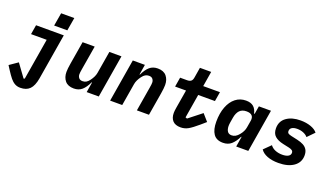

<svg xmlns="http://www.w3.org/2000/svg" viewBox="-80 -1354 3760 2178"><g transform="rotate(20 1800.0 -264.5)"><path d="M36 65 4 15 104 -54 217 101 230 96 313 -402H124L143 -516H478L386 37Q370 130 329.5 171Q289 212 216 212Q178 212 149 195.5Q120 179 95.5 149Q71 119 36 65ZM523 -741 496 -583H337L364 -741Z M962 -123H957Q926 -56 887 -22Q848 12 789 12Q718 12 683 -30Q648 -72 648 -137Q648 -175 659 -241L705 -516H851L802 -224L801 -217Q795 -185 795 -161Q795 -137 809.5 -118.5Q824 -100 855 -100Q880 -100 899 -111.5Q918 -123 936 -147Q975 -199 983 -247L1028 -516H1174L1088 0H942Z M1225 0 1311 -516H1457L1437 -393H1442Q1473 -460 1512 -494Q1551 -528 1610 -528Q1681 -528 1716 -486Q1751 -444 1751 -379Q1751 -341 1740 -275L1694 0H1548L1597 -293L1598 -301Q1604 -331 1604 -355Q1604 -379 1589.5 -397.5Q1575 -416 1544 -416Q1519 -416 1500 -404.5Q1481 -393 1463 -369Q1424 -317 1416 -269L1371 0Z M1951 -116Q1951 -140 1958 -182L1995 -402H1863L1882 -516H1965Q1998 -516 2014 -529.5Q2030 -543 2035 -576L2055 -698H2191L2161 -516H2363L2344 -402H2142L2094 -114L2114 -107L2270 -230L2342 -148L2282 -96Q2212 -36 2170 -12Q2128 12 2078 12Q2014 12 1982.5 -22Q1951 -56 1951 -116Z M2747 0 2767 -123H2762Q2729 -57 2689.5 -22.5Q2650 12 2589 12Q2510 12 2474 -40.5Q2438 -93 2438 -188Q2438 -290 2467.5 -367Q2497 -444 2550.5 -486Q2604 -528 2675 -528Q2734 -528 2766 -500.5Q2798 -473 2810 -420H2817L2833 -516H2979L2893 0ZM2741 -150Q2780 -196 2788 -247L2802 -330Q2809 -371 2789 -393Q2769 -415 2722 -415Q2669 -415 2639.5 -384Q2610 -353 2600 -293L2590 -233Q2586 -209 2586 -188Q2587 -148 2603 -124.5Q2619 -101 2654 -101Q2702 -101 2741 -150Z M3041 -72 3123 -153Q3144 -123 3182.5 -107Q3221 -91 3268 -91Q3314 -91 3340 -106Q3366 -121 3366 -148Q3366 -167 3352.5 -177Q3339 -187 3313 -193L3239 -209Q3173 -223 3136.5 -255Q3100 -287 3100 -350Q3100 -435 3165 -481.5Q3230 -528 3334 -528Q3403 -528 3458 -508.5Q3513 -489 3539 -455L3459 -373Q3441 -396 3406.5 -410.5Q3372 -425 3330 -425Q3290 -425 3267 -410.5Q3244 -396 3244 -369Q3244 -349 3256 -340.5Q3268 -332 3295 -326L3372 -309Q3417 -299 3447.5 -282.5Q3478 -266 3494.5 -238.5Q3511 -211 3511 -170Q3511 -85 3442.5 -36.5Q3374 12 3258 12Q3180 12 3123.5 -10Q3067 -32 3041 -72Z"/></g></svg>

Font: iA Writer Mono V
Style: Regular
Weight: 400
Italic angle: -9.5°
Designer: Mike Abbink, Paul van der Laan, Pieter van Rosmalen
Foundry: Bold Monday
Version: Version 2.000